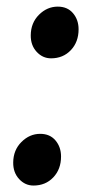

<svg xmlns="http://www.w3.org/2000/svg" viewBox="-20 -552 282 580"><path d="M72.9 -445.5Q73.2 -482.9 97.8 -507.5Q122.4 -532 154.5 -532Q183.8 -532 200.6 -512.1Q217.4 -492.2 217.4 -463.5Q217.4 -425.1 194 -400.5Q170.6 -375.8 134.2 -375.8Q108.7 -375.8 90.6 -395.6Q72.5 -415.3 72.9 -445.5ZM19.9 -61.2Q20.2 -98.6 44.8 -123.1Q69.4 -147.7 101.5 -147.7Q130.8 -147.7 147.6 -127.8Q164.4 -107.9 164.4 -79.2Q164.4 -40.8 141 -16.2Q117.6 8.5 81.2 8.5Q55.7 8.5 37.6 -11.3Q19.5 -31 19.9 -61.2Z"/></svg>

Font: Merriweather Light
Style: Italic
Weight: 300
Italic angle: -7.8°
Designer: Eben Sorkin
Foundry: Eben Sorkin
Version: Version 2.101